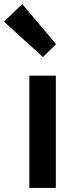

<svg xmlns="http://www.w3.org/2000/svg" viewBox="-62 -929 378 949"><path d="M83 0V-555H214V0ZM150 -647 -42 -822 48 -909 215 -711Z"/></svg>

Font: Noto Sans KR SemiBold
Style: Regular
Weight: 600
Designer: Ryoko NISHIZUKA  (kana, bopomofo & ideographs); Paul D. Hunt (Latin, Greek & Cyrillic); Sandoll Communications , Soo-you
Foundry: Adobe
Version: Version 2.004-H2;hotconv 1.0.118;makeotfexe 2.5.65603